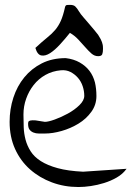

<svg xmlns="http://www.w3.org/2000/svg" viewBox="-20 -751 556 771"><path d="M18.6 -261.7Q18.6 -312.5 33.7 -358.9Q48.8 -405.3 77.6 -440.4Q106.4 -475.6 147.9 -496.6Q189.5 -517.6 244.1 -517.6Q276.4 -513.7 300.3 -500Q324.2 -486.3 339.4 -466.3Q354.5 -446.3 361.3 -419.9Q367.2 -394.5 367.2 -365.2Q367.2 -330.1 346.7 -301.8Q326.2 -273.4 294.9 -254.4Q263.7 -235.4 227.5 -225.1Q191.4 -214.8 160.2 -214.8Q148.4 -214.8 136.2 -214.8Q124 -214.8 114.3 -218.8Q104.5 -222.7 98.6 -230.5Q92.8 -238.3 92.8 -253.9Q92.8 -258.8 94.2 -262.2Q95.7 -265.6 102.5 -267.1Q109.4 -268.6 123 -267.6Q136.7 -265.6 160.2 -261.7Q173.8 -261.7 199.7 -271Q225.6 -280.3 252.4 -294.9Q279.3 -309.6 298.8 -328.6Q318.4 -347.7 318.4 -366.2Q318.4 -385.7 312 -404.8Q305.7 -423.8 293 -438.5Q280.3 -453.1 263.2 -461.9Q246.1 -470.7 224.6 -468.8Q190.4 -465.8 162.6 -450.2Q134.8 -434.6 115.2 -409.7Q95.7 -384.8 85 -354.5Q74.2 -324.2 74.2 -291Q74.2 -265.6 75.2 -240.2Q76.2 -214.8 82.5 -190.4Q88.9 -166 103 -143.6Q117.2 -121.1 144 -104Q170.9 -86.9 211.9 -75.7Q252.9 -64.5 313.5 -61.5L488.3 -73.2Q472.7 -51.8 448.7 -38.1Q424.8 -24.4 397.9 -16.1Q371.1 -7.8 344.7 -3.9Q318.4 0 294.9 0Q238.3 0 188.5 -18.6Q138.7 -37.1 100.6 -70.8Q62.5 -104.5 40.5 -152.8Q18.6 -201.2 18.6 -261.7ZM260.7 -619.1Q242.2 -595.7 221.2 -572.8Q200.2 -549.8 181.2 -537.6Q162.1 -525.4 146 -528.3Q129.9 -531.2 122.1 -558.6Q149.4 -584 168.9 -599.6Q188.5 -615.2 201.7 -630.9Q214.8 -646.5 224.1 -667Q233.4 -687.5 241.2 -722.7Q243.2 -730.5 249.5 -731Q255.9 -731.4 261.7 -731.4Q275.4 -731.4 282.2 -725.1Q289.1 -718.8 297.9 -704.1Q303.7 -694.3 314.5 -682.1Q325.2 -669.9 336.4 -656.7Q347.7 -643.6 357.9 -631.3Q368.2 -619.1 374 -611.3Q380.9 -600.6 384.3 -593.8Q387.7 -586.9 389.6 -581.5Q391.6 -576.2 392.6 -570.3Q393.6 -564.5 393.6 -554.7Q393.6 -541 390.6 -533.2Q387.7 -525.4 374 -525.4Q359.4 -525.4 347.2 -536.1Q335 -546.9 322.3 -561.5Q309.6 -576.2 294.4 -592.3Q279.3 -608.4 260.7 -619.1Z"/></svg>

Font: Indie Flower
Style: Regular
Weight: 400
Designer: Kimberly Geswein
Foundry: Kimberly Geswein
Version: Version 1.001 2010